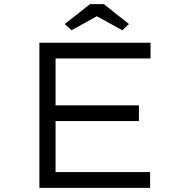

<svg xmlns="http://www.w3.org/2000/svg" viewBox="-20 -906 886 926"><path d="M170 0V-700H706V-624H248V-76H704V0ZM211 -322V-398H650V-322ZM325 -760 292 -790 414 -886H481L602 -790L570 -760L432 -836H462Z"/></svg>

Font: Lexend Tera Light
Style: Regular
Weight: 300
Designer: Bonnie Shaver-Troup, Thomas Jockin
Foundry: Lexend
Version: Version 1.007